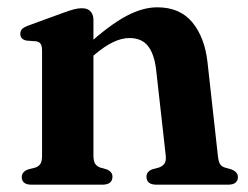

<svg xmlns="http://www.w3.org/2000/svg" viewBox="-20 -505 678 525"><path d="M235.5 -451V-80Q235.5 -64.5 240 -57.5Q244.5 -50.5 253.5 -47L271.5 -42Q287.5 -35.5 287.5 -22Q287.5 0 259.5 0H66.5Q52.5 0 46 -5.5Q39.5 -11 39.5 -20.5Q39.5 -28 43.8 -33.2Q48 -38.5 57.5 -42L77.5 -47Q86.5 -50.5 90.8 -57.5Q95 -64.5 95 -80V-366.5Q95 -379.5 91.2 -385Q87.5 -390.5 79 -392L52.5 -394Q43.5 -396 39.5 -400.5Q35.5 -405 35.5 -412Q35.5 -420.5 40.2 -425.5Q45 -430.5 58.5 -435.5L151.5 -469.5Q170.5 -476.5 182 -479.5Q193.5 -482.5 204 -482.5Q219.5 -482.5 227.5 -473.8Q235.5 -465 235.5 -451ZM220.5 -339.5 197.5 -363 217 -380.5Q280 -437 325 -461Q370 -485 410 -485Q472 -485 506 -443.8Q540 -402.5 547.5 -334L575.5 -81.5Q577 -65 581 -57.5Q585 -50 594.5 -47L612 -42Q621.5 -38.5 626 -33.2Q630.5 -28 630.5 -20.5Q630.5 -11 624 -5.5Q617.5 0 603 0H408Q380.5 0 380.5 -22Q380.5 -35.5 396 -42L415 -47Q424.5 -50.5 429.8 -58Q435 -65.5 433 -81.5L407 -313.5Q402 -357 384.8 -379Q367.5 -401 334 -401Q313 -401 289.8 -390Q266.5 -379 240.5 -357Z"/></svg>

Font: Fraunces SemiBold
Style: Regular
Weight: 600
Version: Version 1.000;[b76b70a41]